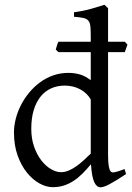

<svg xmlns="http://www.w3.org/2000/svg" viewBox="-20 -777 560 812"><path d="M513.2 -41Q490.7 -25.9 473.4 -15.4Q456.1 -4.9 443.1 2Q430.2 8.8 420.9 12Q411.6 15.1 404.8 15.1Q388.7 15.1 378.4 -7.1Q368.2 -29.3 364.7 -82.5Q346.2 -60.1 327.9 -42Q309.6 -23.9 290.3 -11.5Q271 1 249.5 7.8Q228 14.6 203.1 14.6Q175.8 14.6 147 -1.2Q118.2 -17.1 94 -46.9Q69.8 -76.7 54.4 -119.6Q39.1 -162.6 39.1 -216.8Q39.1 -244.6 46.6 -274.4Q54.2 -304.2 68.4 -332Q82.5 -359.9 103 -384.8Q123.5 -409.7 148.9 -428.5Q174.3 -447.3 204.6 -458Q234.9 -468.8 269 -468.8Q292 -468.8 314.7 -463.1Q337.4 -457.5 363.8 -438V-556.6H227.1L215.8 -567.4Q218.3 -575.2 220.7 -584Q223.1 -592.8 227.1 -600.6H363.8V-622.1Q363.8 -648.9 362.3 -664.8Q360.8 -680.7 354 -689.2Q347.2 -697.8 333 -700.9Q318.8 -704.1 293 -706.1V-725.1Q333 -730.5 364.7 -739.5Q396.5 -748.5 421.9 -756.8L437 -742.2V-600.6H507.8L519 -588.4L507.8 -556.6H437V-124Q437 -106.9 437.7 -94.7Q438.5 -82.5 439.9 -74.2Q441.4 -65.9 443.4 -60.5Q445.3 -55.2 448.2 -51.8Q452.6 -46.4 465.1 -48.6Q477.5 -50.8 506.8 -62ZM363.8 -127.4V-356.4Q347.7 -384.3 318.4 -399.7Q289.1 -415 253.9 -415Q222.7 -415 196.8 -403.6Q170.9 -392.1 152.1 -369.1Q133.3 -346.2 122.8 -312Q112.3 -277.8 112.3 -231.9Q112.3 -190.4 124.3 -156.5Q136.2 -122.6 154.8 -98.6Q173.3 -74.7 195.6 -61.8Q217.8 -48.8 237.8 -48.8Q254.4 -48.8 270.5 -55.7Q286.6 -62.5 302.2 -73.5Q317.9 -84.5 333.3 -98.6Q348.6 -112.8 363.8 -127.4Z"/></svg>

Font: Gentium Unicode
Style: Regular
Weight: 400
Version: Version 1.009